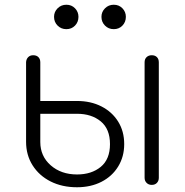

<svg xmlns="http://www.w3.org/2000/svg" viewBox="-20 -780 780 810"><path d="M305 10Q242 10 193.5 -14.5Q145 -39 117.5 -82.5Q90 -126 90 -182V-518Q91 -531 99 -539Q107 -547 120 -547Q134 -547 142 -539Q150 -531 150 -517V-354H305Q363 -354 408 -331Q453 -308 478.5 -267Q504 -226 504 -172Q504 -119 478.5 -77.5Q453 -36 408 -13Q363 10 305 10ZM305 -44Q366 -44 405 -76Q444 -108 444 -172Q444 -236 405 -268Q366 -300 305 -300H150V-181Q150 -121 194 -82.5Q238 -44 305 -44ZM620 0Q607 0 598.5 -8.5Q590 -17 590 -30V-517Q590 -531 598.5 -539Q607 -547 620 -547Q634 -547 642 -539Q650 -531 650 -517V-30Q650 -17 642 -8.5Q634 0 620 0ZM260 -657Q238 -657 223 -672Q208 -687 208 -709Q208 -730 223 -745Q238 -760 260 -760Q282 -760 296.5 -745Q311 -730 311 -709Q311 -687 296.5 -672Q282 -657 260 -657ZM460 -657Q438 -657 423 -672Q408 -687 408 -709Q408 -730 423 -745Q438 -760 460 -760Q482 -760 496.5 -745Q511 -730 511 -709Q511 -687 496.5 -672Q482 -657 460 -657Z"/></svg>

Font: ComfortaaLight
Style: Regular
Weight: 300
Designer: Johan Aakerlund
Foundry: Johan Aakerlund
Version: Version 3.104; ttfautohint (v1.8.1.43-b0c9)